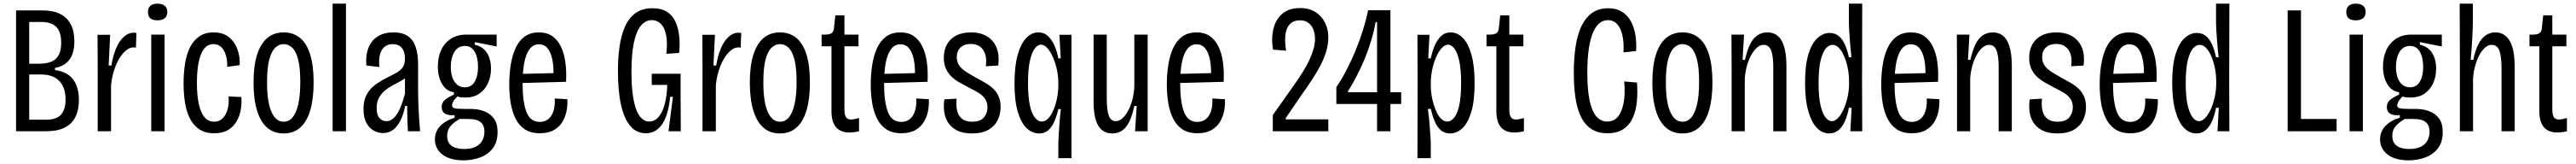

<svg xmlns="http://www.w3.org/2000/svg" viewBox="-20 -717 14103 896"><path d="M68 0V-660H215Q242 -660 271.5 -654Q301 -648 327.5 -630Q354 -612 370.5 -578Q387 -544 387 -490Q387 -450 376 -420.5Q365 -391 342 -372Q319 -353 281 -346V-334Q347 -326 379.5 -284Q412 -242 412 -170Q412 -117 393 -78.5Q374 -40 334.5 -20Q295 0 232 0ZM140 -63H233Q290 -63 314.5 -91.5Q339 -120 339 -173Q339 -239 304.5 -274.5Q270 -310 206 -310H140ZM140 -369H194Q258 -369 286.5 -396.5Q315 -424 315 -483Q315 -542 288.5 -569.5Q262 -597 204 -597H140Z M515 0V-332L514 -527H583L575 -359H590Q598 -411 615 -451.5Q632 -492 657 -515Q682 -538 709 -538Q714 -538 718.5 -538Q723 -538 727 -537L724 -456Q721 -458 717.5 -458Q714 -458 711 -458Q684 -458 657.5 -430Q631 -402 612.5 -355.5Q594 -309 588 -253V0Z M808 0V-528H881V0ZM842 -606Q816 -606 803 -617Q790 -628 790 -652Q790 -674 803.5 -685.5Q817 -697 842 -697Q868 -697 882 -685.5Q896 -674 896 -652Q896 -629 882 -617.5Q868 -606 842 -606Z M1153 11Q1103 11 1070.5 -11Q1038 -33 1019 -71Q1000 -109 992.5 -158Q985 -207 985 -261Q985 -318 993 -369Q1001 -420 1020 -458Q1039 -496 1071 -518Q1103 -540 1149 -540Q1202 -540 1234 -513.5Q1266 -487 1280.5 -446Q1295 -405 1292 -361L1224 -352Q1225 -385 1217 -413.5Q1209 -442 1192 -459Q1175 -476 1148 -476Q1125 -476 1108 -461.5Q1091 -447 1080 -419.5Q1069 -392 1063.5 -352.5Q1058 -313 1058 -264Q1058 -198 1068 -150.5Q1078 -103 1099 -77.5Q1120 -52 1152 -52Q1180 -52 1198.5 -70Q1217 -88 1226 -119.5Q1235 -151 1231 -190L1301 -187Q1304 -154 1298.5 -119.5Q1293 -85 1276 -55Q1259 -25 1229 -7Q1199 11 1153 11Z M1533 12Q1478 12 1441.5 -20.5Q1405 -53 1386.5 -115.5Q1368 -178 1368 -266Q1368 -358 1387.5 -418.5Q1407 -479 1443.5 -509.5Q1480 -540 1533 -540Q1586 -540 1622.5 -510Q1659 -480 1678 -419.5Q1697 -359 1697 -266Q1697 -177 1678.5 -114.5Q1660 -52 1623.5 -20Q1587 12 1533 12ZM1533 -52Q1562 -52 1582 -76Q1602 -100 1613 -148Q1624 -196 1624 -269Q1624 -346 1612.5 -391Q1601 -436 1580.5 -456Q1560 -476 1533 -476Q1507 -476 1486.5 -456Q1466 -436 1454 -391Q1442 -346 1442 -268Q1442 -160 1466 -106Q1490 -52 1533 -52Z M1801 0V-697H1874V0Z M2077 10Q2052 10 2027 -3Q2002 -16 1986 -45.5Q1970 -75 1970 -122Q1970 -156 1979.5 -182Q1989 -208 2006.5 -228Q2024 -248 2049.5 -264.5Q2075 -281 2109 -298Q2134 -310 2154 -321.5Q2174 -333 2185.5 -350.5Q2197 -368 2197 -397Q2197 -435 2179.5 -455.5Q2162 -476 2130 -476Q2103 -476 2085 -461Q2067 -446 2060 -418.5Q2053 -391 2057 -351L1986 -359Q1982 -401 1990.5 -435Q1999 -469 2018.5 -492.5Q2038 -516 2067 -528Q2096 -540 2134 -540Q2183 -540 2212.5 -520Q2242 -500 2255.5 -460.5Q2269 -421 2269 -363V-213Q2269 -185 2270.5 -147Q2272 -109 2274.5 -70Q2277 -31 2280 0H2213Q2211 -33 2210 -69Q2209 -105 2209 -138H2198Q2188 -87 2170 -54Q2152 -21 2129 -5.5Q2106 10 2077 10ZM2096 -55Q2113 -55 2127.5 -65.5Q2142 -76 2154.5 -95.5Q2167 -115 2177.5 -143Q2188 -171 2197 -205V-309L2227 -327Q2221 -308 2205 -295Q2189 -282 2168 -271Q2147 -260 2125 -248Q2103 -236 2084.5 -220Q2066 -204 2054 -181.5Q2042 -159 2042 -126Q2042 -90 2057 -72.5Q2072 -55 2096 -55Z M2517 159Q2468 159 2433.5 145Q2399 131 2380 105Q2361 79 2361 45Q2361 2 2390 -28.5Q2419 -59 2469 -74V-88Q2433 -85 2415.5 -96.5Q2398 -108 2398 -132Q2398 -157 2416 -171.5Q2434 -186 2465 -200V-213Q2423 -219 2400 -258.5Q2377 -298 2377 -353Q2377 -404 2395 -443Q2413 -482 2448 -505Q2483 -528 2533 -528H2699V-463L2579 -487V-473Q2625 -462 2646.5 -427Q2668 -392 2668 -342Q2668 -296 2650.5 -260Q2633 -224 2602 -204Q2571 -184 2528 -184Q2519 -184 2506.5 -185Q2494 -186 2484 -190Q2466 -172 2460.5 -160.5Q2455 -149 2455 -141Q2455 -132 2462.5 -128Q2470 -124 2484.5 -123Q2499 -122 2520 -122H2558Q2567 -122 2590 -119.5Q2613 -117 2639.5 -105.5Q2666 -94 2685 -68Q2704 -42 2704 5Q2704 59 2678 93Q2652 127 2609 143Q2566 159 2517 159ZM2521 97Q2560 97 2584.5 84.5Q2609 72 2620.5 50.5Q2632 29 2632 3Q2632 -23 2622 -37.5Q2612 -52 2597 -58.5Q2582 -65 2566 -66Q2550 -67 2538 -67H2496Q2461 -46 2444.5 -25.5Q2428 -5 2428 25Q2428 52 2440.5 68Q2453 84 2474.5 90.5Q2496 97 2521 97ZM2525 -240Q2561 -240 2579 -271Q2597 -302 2597 -351Q2597 -402 2579 -434Q2561 -466 2525 -466Q2487 -466 2467.5 -433Q2448 -400 2448 -352Q2448 -319 2456.5 -294Q2465 -269 2482.5 -254.5Q2500 -240 2525 -240Z M2936 11Q2885 11 2852.5 -11Q2820 -33 2801.5 -71Q2783 -109 2775.5 -156Q2768 -203 2768 -255Q2768 -311 2776 -362Q2784 -413 2802 -453Q2820 -493 2851.5 -516.5Q2883 -540 2931 -540Q2974 -540 3003 -520Q3032 -500 3050 -464Q3068 -428 3075 -378.5Q3082 -329 3079 -270L2820 -263V-313L3030 -318L3010 -298Q3012 -353 3003.5 -393Q2995 -433 2977 -454Q2959 -475 2930 -475Q2900 -475 2880 -449.5Q2860 -424 2850.5 -376Q2841 -328 2841 -260Q2841 -160 2862 -105.5Q2883 -51 2935 -51Q2954 -51 2970 -59Q2986 -67 2997 -83Q3008 -99 3013.5 -123.5Q3019 -148 3017 -179L3086 -175Q3088 -145 3082 -112.5Q3076 -80 3059.5 -52Q3043 -24 3012.5 -6.5Q2982 11 2936 11Z M3515 11Q3465 11 3431 -28.5Q3397 -68 3380 -143.5Q3363 -219 3363 -329Q3363 -399 3371.5 -460.5Q3380 -522 3401 -570Q3422 -618 3458.5 -645Q3495 -672 3552 -672Q3601 -672 3632 -652Q3663 -632 3678.5 -597Q3694 -562 3698.5 -518.5Q3703 -475 3698 -428L3628 -423Q3635 -488 3626 -528.5Q3617 -569 3596.5 -588Q3576 -607 3549 -607Q3513 -607 3488 -576Q3463 -545 3450 -482.5Q3437 -420 3437 -325Q3437 -250 3444.5 -198Q3452 -146 3465 -114Q3478 -82 3496 -67.5Q3514 -53 3534 -53Q3563 -53 3584.5 -77Q3606 -101 3618.5 -146Q3631 -191 3633 -253H3548V-314H3706V-233L3707 0H3640L3664 -188H3649Q3643 -126 3626.5 -81Q3610 -36 3582 -12.5Q3554 11 3515 11Z M3826 0V-332L3825 -527H3894L3886 -359H3901Q3909 -411 3926 -451.5Q3943 -492 3968 -515Q3993 -538 4020 -538Q4025 -538 4029.5 -538Q4034 -538 4038 -537L4035 -456Q4032 -458 4028.5 -458Q4025 -458 4022 -458Q3995 -458 3968.5 -430Q3942 -402 3923.5 -355.5Q3905 -309 3899 -253V0Z M4250 12Q4195 12 4158.5 -20.5Q4122 -53 4103.5 -115.5Q4085 -178 4085 -266Q4085 -358 4104.5 -418.5Q4124 -479 4160.5 -509.5Q4197 -540 4250 -540Q4303 -540 4339.5 -510Q4376 -480 4395 -419.5Q4414 -359 4414 -266Q4414 -177 4395.5 -114.5Q4377 -52 4340.5 -20Q4304 12 4250 12ZM4250 -52Q4279 -52 4299 -76Q4319 -100 4330 -148Q4341 -196 4341 -269Q4341 -346 4329.5 -391Q4318 -436 4297.5 -456Q4277 -476 4250 -476Q4224 -476 4203.5 -456Q4183 -436 4171 -391Q4159 -346 4159 -268Q4159 -160 4183 -106Q4207 -52 4250 -52Z M4631 7Q4582 7 4557 -22Q4532 -51 4532 -110V-464H4478V-528H4498Q4523 -528 4534 -537Q4545 -546 4546 -566L4553 -633H4603V-528H4680V-464H4603V-118Q4603 -91 4611 -77.5Q4619 -64 4641 -64Q4646 -64 4657 -66Q4668 -68 4683 -72V0Q4666 4 4653.5 5.5Q4641 7 4631 7Z M4915 11Q4864 11 4831.5 -11Q4799 -33 4780.5 -71Q4762 -109 4754.5 -156Q4747 -203 4747 -255Q4747 -311 4755 -362Q4763 -413 4781 -453Q4799 -493 4830.5 -516.5Q4862 -540 4910 -540Q4953 -540 4982 -520Q5011 -500 5029 -464Q5047 -428 5054 -378.5Q5061 -329 5058 -270L4799 -263V-313L5009 -318L4989 -298Q4991 -353 4982.5 -393Q4974 -433 4956 -454Q4938 -475 4909 -475Q4879 -475 4859 -449.5Q4839 -424 4829.5 -376Q4820 -328 4820 -260Q4820 -160 4841 -105.5Q4862 -51 4914 -51Q4933 -51 4949 -59Q4965 -67 4976 -83Q4987 -99 4992.5 -123.5Q4998 -148 4996 -179L5065 -175Q5067 -145 5061 -112.5Q5055 -80 5038.5 -52Q5022 -24 4991.5 -6.5Q4961 11 4915 11Z M5301 12Q5251 12 5219 -4.5Q5187 -21 5170 -48Q5153 -75 5149 -108Q5145 -141 5150 -174L5217 -178Q5213 -138 5220.5 -110Q5228 -82 5248 -67Q5268 -52 5301 -52Q5347 -52 5366.5 -75.5Q5386 -99 5386 -130Q5386 -157 5374 -175.5Q5362 -194 5339 -208.5Q5316 -223 5283 -239Q5257 -253 5232 -267Q5207 -281 5188 -299.5Q5169 -318 5158 -343Q5147 -368 5147 -402Q5147 -443 5164 -474Q5181 -505 5214 -522.5Q5247 -540 5296 -540Q5348 -540 5384 -518Q5420 -496 5436 -456Q5452 -416 5445 -359L5377 -355Q5382 -391 5374.5 -418Q5367 -445 5347 -461Q5327 -477 5295 -477Q5260 -477 5239 -458Q5218 -439 5218 -405Q5218 -378 5231.5 -359Q5245 -340 5268.5 -325Q5292 -310 5321 -294Q5349 -279 5374 -264.5Q5399 -250 5418 -232Q5437 -214 5447.5 -189.5Q5458 -165 5458 -132Q5458 -94 5442 -61Q5426 -28 5391.5 -8Q5357 12 5301 12Z M5774 147V77Q5774 54 5776 19.5Q5778 -15 5781 -52.5Q5784 -90 5788 -121H5774Q5765 -83 5752 -53Q5739 -23 5719 -5.5Q5699 12 5668 12Q5632 12 5601.5 -16Q5571 -44 5552.5 -104.5Q5534 -165 5534 -262Q5534 -356 5551.5 -417.5Q5569 -479 5598.5 -509.5Q5628 -540 5664 -540Q5697 -540 5719 -518.5Q5741 -497 5754.5 -464Q5768 -431 5774 -398H5787L5780 -527H5846V-256V147ZM5683 -53Q5700 -53 5714 -65.5Q5728 -78 5739 -98.5Q5750 -119 5758 -145Q5766 -171 5770 -198Q5774 -225 5774 -248V-263Q5774 -300 5766 -337Q5758 -374 5744.5 -404.5Q5731 -435 5714 -454Q5697 -473 5679 -473Q5661 -473 5645 -452Q5629 -431 5618.5 -385.5Q5608 -340 5608 -264Q5608 -186 5618.5 -140Q5629 -94 5646.5 -73.5Q5664 -53 5683 -53Z M6070 12Q6018 12 5992.5 -30.5Q5967 -73 5967 -162V-528H6039V-181Q6039 -114 6050.5 -84.5Q6062 -55 6088 -55Q6108 -55 6125.5 -71Q6143 -87 6157 -113.5Q6171 -140 6179.5 -173Q6188 -206 6190 -242V-528H6263V-203V0H6194L6203 -138H6190Q6179 -86 6162.5 -52.5Q6146 -19 6123 -3.5Q6100 12 6070 12Z M6536 11Q6485 11 6452.5 -11Q6420 -33 6401.5 -71Q6383 -109 6375.5 -156Q6368 -203 6368 -255Q6368 -311 6376 -362Q6384 -413 6402 -453Q6420 -493 6451.5 -516.5Q6483 -540 6531 -540Q6574 -540 6603 -520Q6632 -500 6650 -464Q6668 -428 6675 -378.5Q6682 -329 6679 -270L6420 -263V-313L6630 -318L6610 -298Q6612 -353 6603.5 -393Q6595 -433 6577 -454Q6559 -475 6530 -475Q6500 -475 6480 -449.5Q6460 -424 6450.5 -376Q6441 -328 6441 -260Q6441 -160 6462 -105.5Q6483 -51 6535 -51Q6554 -51 6570 -59Q6586 -67 6597 -83Q6608 -99 6613.5 -123.5Q6619 -148 6617 -179L6686 -175Q6688 -145 6682 -112.5Q6676 -80 6659.5 -52Q6643 -24 6612.5 -6.5Q6582 11 6536 11Z M6948 0V-88L7065 -253Q7091 -290 7112 -323.5Q7133 -357 7147.5 -387.5Q7162 -418 7170.5 -447Q7179 -476 7179 -504Q7179 -535 7169.5 -557.5Q7160 -580 7142 -593Q7124 -606 7097 -606Q7074 -606 7056.5 -596.5Q7039 -587 7028.5 -566.5Q7018 -546 7016 -514.5Q7014 -483 7021 -440L6949 -446Q6939 -510 6952 -561.5Q6965 -613 7001.5 -643Q7038 -673 7097 -673Q7149 -673 7183.5 -650Q7218 -627 7235 -591Q7252 -555 7252 -514Q7252 -472 7239.5 -432.5Q7227 -393 7206 -354Q7185 -315 7159 -276Q7133 -237 7106 -199L7019 -72V-65H7252V0Z M7296 -149V-241Q7325 -283 7351 -333Q7377 -383 7399.5 -437Q7422 -491 7440 -547.5Q7458 -604 7470 -661H7592V0H7519V-596H7511Q7499 -529 7476 -462Q7453 -395 7423.5 -334Q7394 -273 7360 -219V-213H7651V-149Z M7740 147 7741 -253 7740 -527H7806L7799 -398H7813Q7820 -432 7833 -464.5Q7846 -497 7868 -518.5Q7890 -540 7922 -540Q7959 -540 7988.5 -510Q8018 -480 8035.5 -418.5Q8053 -357 8053 -262Q8053 -165 8034.5 -104.5Q8016 -44 7985.5 -16Q7955 12 7919 12Q7888 12 7867.5 -6Q7847 -24 7834.5 -54Q7822 -84 7813 -122H7797Q7803 -80 7806 -43Q7809 -6 7811 24Q7813 54 7813 74V147ZM7903 -53Q7923 -53 7940.5 -73.5Q7958 -94 7968.5 -140Q7979 -186 7979 -264Q7979 -340 7968.5 -386Q7958 -432 7941.5 -452.5Q7925 -473 7908 -473Q7890 -473 7873 -454.5Q7856 -436 7842.5 -405.5Q7829 -375 7821 -337.5Q7813 -300 7813 -263V-248Q7813 -225 7817 -198.5Q7821 -172 7829 -146Q7837 -120 7847.5 -99Q7858 -78 7872.5 -65.5Q7887 -53 7903 -53Z M8271 7Q8222 7 8197 -22Q8172 -51 8172 -110V-464H8118V-528H8138Q8163 -528 8174 -537Q8185 -546 8186 -566L8193 -633H8243V-528H8320V-464H8243V-118Q8243 -91 8251 -77.5Q8259 -64 8281 -64Q8286 -64 8297 -66Q8308 -68 8323 -72V0Q8306 4 8293.5 5.5Q8281 7 8271 7Z M8780 11Q8727 11 8691 -13Q8655 -37 8634 -81.5Q8613 -126 8604.5 -186.5Q8596 -247 8596 -319Q8596 -399 8606 -464Q8616 -529 8638.5 -575.5Q8661 -622 8697 -647Q8733 -672 8784 -672Q8829 -672 8859.5 -653Q8890 -634 8908 -601.5Q8926 -569 8933 -527Q8940 -485 8937 -438L8868 -431Q8871 -485 8862 -524.5Q8853 -564 8833 -585.5Q8813 -607 8783 -607Q8754 -607 8732.5 -587Q8711 -567 8697 -529Q8683 -491 8676.5 -439Q8670 -387 8670 -322Q8670 -223 8683.5 -163.5Q8697 -104 8721.5 -78.5Q8746 -53 8779 -53Q8816 -53 8838 -80Q8860 -107 8869 -156.5Q8878 -206 8872 -272L8942 -266Q8946 -210 8941 -160Q8936 -110 8918 -71.5Q8900 -33 8866.5 -11Q8833 11 8780 11Z M9191 12Q9136 12 9099.5 -20.5Q9063 -53 9044.5 -115.5Q9026 -178 9026 -266Q9026 -358 9045.5 -418.5Q9065 -479 9101.5 -509.5Q9138 -540 9191 -540Q9244 -540 9280.5 -510Q9317 -480 9336 -419.5Q9355 -359 9355 -266Q9355 -177 9336.5 -114.5Q9318 -52 9281.5 -20Q9245 12 9191 12ZM9191 -52Q9220 -52 9240 -76Q9260 -100 9271 -148Q9282 -196 9282 -269Q9282 -346 9270.5 -391Q9259 -436 9238.5 -456Q9218 -476 9191 -476Q9165 -476 9144.5 -456Q9124 -436 9112 -391Q9100 -346 9100 -268Q9100 -160 9124 -106Q9148 -52 9191 -52Z M9460 0V-353L9459 -528H9528L9520 -390H9533Q9545 -443 9561.5 -476Q9578 -509 9602 -524.5Q9626 -540 9655 -540Q9709 -540 9734.5 -493.5Q9760 -447 9760 -355V0H9688V-350Q9688 -414 9675.5 -443Q9663 -472 9636 -472Q9610 -472 9587 -445Q9564 -418 9549.5 -376Q9535 -334 9532 -288V0Z M9994 12Q9957 12 9927.5 -17.5Q9898 -47 9880 -109Q9862 -171 9862 -265Q9862 -361 9880.5 -421Q9899 -481 9930 -509Q9961 -537 9996 -537Q10027 -537 10047.5 -519.5Q10068 -502 10081 -472Q10094 -442 10102 -404H10116Q10112 -437 10109 -474Q10106 -511 10104 -544.5Q10102 -578 10102 -600V-697H10175L10174 -272L10175 0H10110L10117 -128H10102Q10095 -90 10081.5 -58Q10068 -26 10046.5 -7Q10025 12 9994 12ZM10008 -55Q10026 -55 10043 -73Q10060 -91 10073.5 -121Q10087 -151 10095 -187.5Q10103 -224 10103 -261V-275Q10103 -300 10099 -327Q10095 -354 10087 -380Q10079 -406 10068 -426.5Q10057 -447 10043 -459.5Q10029 -472 10012 -472Q9993 -472 9975.5 -452Q9958 -432 9947 -386Q9936 -340 9936 -263Q9936 -186 9947 -140.5Q9958 -95 9974.5 -75Q9991 -55 10008 -55Z M10447 11Q10396 11 10363.5 -11Q10331 -33 10312.5 -71Q10294 -109 10286.5 -156Q10279 -203 10279 -255Q10279 -311 10287 -362Q10295 -413 10313 -453Q10331 -493 10362.5 -516.5Q10394 -540 10442 -540Q10485 -540 10514 -520Q10543 -500 10561 -464Q10579 -428 10586 -378.5Q10593 -329 10590 -270L10331 -263V-313L10541 -318L10521 -298Q10523 -353 10514.5 -393Q10506 -433 10488 -454Q10470 -475 10441 -475Q10411 -475 10391 -449.5Q10371 -424 10361.5 -376Q10352 -328 10352 -260Q10352 -160 10373 -105.5Q10394 -51 10446 -51Q10465 -51 10481 -59Q10497 -67 10508 -83Q10519 -99 10524.5 -123.5Q10530 -148 10528 -179L10597 -175Q10599 -145 10593 -112.5Q10587 -80 10570.5 -52Q10554 -24 10523.5 -6.5Q10493 11 10447 11Z M10694 0V-353L10693 -528H10762L10754 -390H10767Q10779 -443 10795.5 -476Q10812 -509 10836 -524.5Q10860 -540 10889 -540Q10943 -540 10968.5 -493.5Q10994 -447 10994 -355V0H10922V-350Q10922 -414 10909.5 -443Q10897 -472 10870 -472Q10844 -472 10821 -445Q10798 -418 10783.5 -376Q10769 -334 10766 -288V0Z M11243 12Q11193 12 11161 -4.5Q11129 -21 11112 -48Q11095 -75 11091 -108Q11087 -141 11092 -174L11159 -178Q11155 -138 11162.5 -110Q11170 -82 11190 -67Q11210 -52 11243 -52Q11289 -52 11308.5 -75.5Q11328 -99 11328 -130Q11328 -157 11316 -175.5Q11304 -194 11281 -208.5Q11258 -223 11225 -239Q11199 -253 11174 -267Q11149 -281 11130 -299.5Q11111 -318 11100 -343Q11089 -368 11089 -402Q11089 -443 11106 -474Q11123 -505 11156 -522.5Q11189 -540 11238 -540Q11290 -540 11326 -518Q11362 -496 11378 -456Q11394 -416 11387 -359L11319 -355Q11324 -391 11316.5 -418Q11309 -445 11289 -461Q11269 -477 11237 -477Q11202 -477 11181 -458Q11160 -439 11160 -405Q11160 -378 11173.5 -359Q11187 -340 11210.5 -325Q11234 -310 11263 -294Q11291 -279 11316 -264.5Q11341 -250 11360 -232Q11379 -214 11389.5 -189.5Q11400 -165 11400 -132Q11400 -94 11384 -61Q11368 -28 11333.5 -8Q11299 12 11243 12Z M11643 11Q11592 11 11559.5 -11Q11527 -33 11508.5 -71Q11490 -109 11482.5 -156Q11475 -203 11475 -255Q11475 -311 11483 -362Q11491 -413 11509 -453Q11527 -493 11558.5 -516.5Q11590 -540 11638 -540Q11681 -540 11710 -520Q11739 -500 11757 -464Q11775 -428 11782 -378.5Q11789 -329 11786 -270L11527 -263V-313L11737 -318L11717 -298Q11719 -353 11710.5 -393Q11702 -433 11684 -454Q11666 -475 11637 -475Q11607 -475 11587 -449.5Q11567 -424 11557.5 -376Q11548 -328 11548 -260Q11548 -160 11569 -105.5Q11590 -51 11642 -51Q11661 -51 11677 -59Q11693 -67 11704 -83Q11715 -99 11720.5 -123.5Q11726 -148 11724 -179L11793 -175Q11795 -145 11789 -112.5Q11783 -80 11766.5 -52Q11750 -24 11719.5 -6.5Q11689 11 11643 11Z M12004 12Q11967 12 11937.5 -17.5Q11908 -47 11890 -109Q11872 -171 11872 -265Q11872 -361 11890.5 -421Q11909 -481 11940 -509Q11971 -537 12006 -537Q12037 -537 12057.5 -519.5Q12078 -502 12091 -472Q12104 -442 12112 -404H12126Q12122 -437 12119 -474Q12116 -511 12114 -544.5Q12112 -578 12112 -600V-697H12185L12184 -272L12185 0H12120L12127 -128H12112Q12105 -90 12091.5 -58Q12078 -26 12056.5 -7Q12035 12 12004 12ZM12018 -55Q12036 -55 12053 -73Q12070 -91 12083.5 -121Q12097 -151 12105 -187.5Q12113 -224 12113 -261V-275Q12113 -300 12109 -327Q12105 -354 12097 -380Q12089 -406 12078 -426.5Q12067 -447 12053 -459.5Q12039 -472 12022 -472Q12003 -472 11985.5 -452Q11968 -432 11957 -386Q11946 -340 11946 -263Q11946 -186 11957 -140.5Q11968 -95 11984.5 -75Q12001 -55 12018 -55Z M12504 0V-660H12577V0ZM12538 0V-67H12772V0Z M12843 0V-528H12916V0ZM12877 -606Q12851 -606 12838 -617Q12825 -628 12825 -652Q12825 -674 12838.5 -685.5Q12852 -697 12877 -697Q12903 -697 12917 -685.5Q12931 -674 12931 -652Q12931 -629 12917 -617.5Q12903 -606 12877 -606Z M13166 159Q13117 159 13082.5 145Q13048 131 13029 105Q13010 79 13010 45Q13010 2 13039 -28.5Q13068 -59 13118 -74V-88Q13082 -85 13064.5 -96.5Q13047 -108 13047 -132Q13047 -157 13065 -171.5Q13083 -186 13114 -200V-213Q13072 -219 13049 -258.5Q13026 -298 13026 -353Q13026 -404 13044 -443Q13062 -482 13097 -505Q13132 -528 13182 -528H13348V-463L13228 -487V-473Q13274 -462 13295.5 -427Q13317 -392 13317 -342Q13317 -296 13299.5 -260Q13282 -224 13251 -204Q13220 -184 13177 -184Q13168 -184 13155.5 -185Q13143 -186 13133 -190Q13115 -172 13109.5 -160.5Q13104 -149 13104 -141Q13104 -132 13111.5 -128Q13119 -124 13133.5 -123Q13148 -122 13169 -122H13207Q13216 -122 13239 -119.5Q13262 -117 13288.5 -105.5Q13315 -94 13334 -68Q13353 -42 13353 5Q13353 59 13327 93Q13301 127 13258 143Q13215 159 13166 159ZM13170 97Q13209 97 13233.5 84.5Q13258 72 13269.5 50.5Q13281 29 13281 3Q13281 -23 13271 -37.5Q13261 -52 13246 -58.5Q13231 -65 13215 -66Q13199 -67 13187 -67H13145Q13110 -46 13093.5 -25.5Q13077 -5 13077 25Q13077 52 13089.5 68Q13102 84 13123.5 90.5Q13145 97 13170 97ZM13174 -240Q13210 -240 13228 -271Q13246 -302 13246 -351Q13246 -402 13228 -434Q13210 -466 13174 -466Q13136 -466 13116.5 -433Q13097 -400 13097 -352Q13097 -319 13105.5 -294Q13114 -269 13131.5 -254.5Q13149 -240 13174 -240Z M13447 0V-349L13446 -697H13518V-605Q13518 -583 13517 -557.5Q13516 -532 13514.5 -504.5Q13513 -477 13511 -448Q13509 -419 13506 -390H13520Q13531 -441 13547.5 -474Q13564 -507 13587.5 -523.5Q13611 -540 13641 -540Q13693 -540 13720 -493.5Q13747 -447 13747 -351V0H13675V-342Q13675 -407 13663.5 -439.5Q13652 -472 13621 -472Q13596 -472 13573.5 -445.5Q13551 -419 13536.5 -376.5Q13522 -334 13519 -286V0Z M13981 7Q13932 7 13907 -22Q13882 -51 13882 -110V-464H13828V-528H13848Q13873 -528 13884 -537Q13895 -546 13896 -566L13903 -633H13953V-528H14030V-464H13953V-118Q13953 -91 13961 -77.5Q13969 -64 13991 -64Q13996 -64 14007 -66Q14018 -68 14033 -72V0Q14016 4 14003.5 5.5Q13991 7 13981 7Z"/></svg>

Font: Bricolage Grotesque 24pt Condensed Light
Style: Regular
Weight: 300
Width: 3
Designer: Mathieu Triay
Foundry: Atelier Triay
Version: Version 1.001;gftools[0.9.33.dev8+g029e19f]